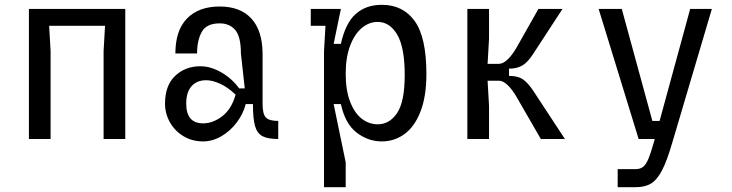

<svg xmlns="http://www.w3.org/2000/svg" viewBox="-20 -577 3040 797"><path d="M100 -540H500V0H410V-365L416 -470H184L190 -365V0H100Z M665 -147Q665 -222 707 -262Q749 -302 812 -302Q854 -302 898 -277Q942 -252 973 -210H996L980 -355Q980 -425 956.5 -452.5Q933 -480 892 -480Q837 -480 817.5 -444.5Q798 -409 798 -355H708Q708 -451 756.5 -500.5Q805 -550 892 -550Q977 -550 1023 -500.5Q1069 -451 1070 -355V-145Q1070 -104 1083.5 -89.5Q1097 -75 1135 -75V0Q1091 0 1069 -12Q1047 -24 1038.5 -54.5Q1030 -85 1030 -145H1000Q990 -105 963 -69Q936 -33 899 -11.5Q862 10 823 10Q777 10 741 -12Q705 -34 685 -70Q665 -106 665 -147ZM823 -65Q864 -65 902.5 -94.5Q941 -124 958 -184Q927 -214 894.5 -229Q862 -244 836 -244Q797 -244 775 -219Q753 -194 753 -147Q753 -65 823 -65Z M1325 -364 1331 -469V-470H1270V-540H1395L1365 -395H1395Q1414 -481 1456.5 -519Q1499 -557 1565 -557Q1653 -557 1701.5 -489.5Q1750 -422 1750 -270Q1750 -177 1725.5 -114Q1701 -51 1659 -20.5Q1617 10 1565 10Q1508 10 1460.5 -26.5Q1413 -63 1395 -145H1365L1415 97V200H1325ZM1548 -61Q1597 -61 1628.5 -108Q1660 -155 1660 -266Q1660 -380 1629 -433Q1598 -486 1548 -486Q1512 -486 1482 -461Q1452 -436 1433.5 -387.5Q1415 -339 1415 -270Q1415 -202 1433.5 -154.5Q1452 -107 1482 -84Q1512 -61 1548 -61Z M1920 -540H2010V-417L2004 -312H2051Q2068 -312 2087 -330Q2106 -348 2124 -379L2215 -540H2315L2193 -353Q2172 -320 2149.5 -306Q2127 -292 2093 -292V-262Q2129 -262 2149.5 -248.5Q2170 -235 2193 -201L2325 0H2225L2124 -175Q2106 -206 2087 -224Q2068 -242 2051 -242H2004L2010 -137V0H1920Z M2544 125H2619Q2637 125 2649 116Q2661 107 2671 83.5Q2681 60 2694 14L2698 0H2631L2465 -540H2561L2688 -75H2718L2845 -540H2935L2771 14Q2749 90 2728.5 129.5Q2708 169 2683 184.5Q2658 200 2619 200H2544Z"/></svg>

Font: Sligoil Micro
Style: Regular
Weight: 400
Designer: Ariel Martín Pérez
Foundry: Igor Stepanchenko
Version: Version 1.001